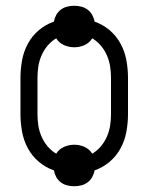

<svg xmlns="http://www.w3.org/2000/svg" viewBox="-20 -593 515 666"><path d="M238 53Q225 53 213 50Q201 47 191 39.5Q181 32 175 21Q169 10 167 -2Q138 -12 114.5 -32Q91 -52 76.5 -79Q62 -106 56.5 -136.5Q51 -167 51 -197V-323Q51 -353 56.5 -383.5Q62 -414 76.5 -441Q91 -468 114.5 -488Q138 -508 167 -518Q169 -530 175 -541Q181 -552 191 -559.5Q201 -567 213 -570Q225 -573 238 -573Q250 -573 262 -570Q274 -567 284 -559.5Q294 -552 300 -541Q306 -530 308 -518Q337 -508 360.5 -488Q384 -468 398.5 -441Q413 -414 418.5 -383.5Q424 -353 424 -323V-197Q424 -167 418.5 -136.5Q413 -106 398.5 -79Q384 -52 360.5 -32Q337 -12 308 -2Q306 10 300 21Q294 32 284 39.5Q274 47 262 50Q250 53 238 53ZM300 -60Q317 -70 330 -85.5Q343 -101 351 -119.5Q359 -138 362 -157.5Q365 -177 365 -197V-323Q365 -343 362 -362.5Q359 -382 351 -400.5Q343 -419 330 -434.5Q317 -450 300 -460Q290 -444 273 -436.5Q256 -429 238 -429Q219 -429 202 -436.5Q185 -444 175 -460Q158 -450 145 -434.5Q132 -419 124 -400.5Q116 -382 113 -362.5Q110 -343 110 -323V-197Q110 -177 113 -157.5Q116 -138 124 -119.5Q132 -101 145 -85.5Q158 -70 175 -60Q185 -76 202 -83.5Q219 -91 238 -91Q256 -91 273 -83.5Q290 -76 300 -60Z"/></svg>

Font: Iosevka QP Light
Style: Regular
Weight: 300
Designer: Belleve Invis
Foundry: Belleve Invis
Version: Version 20.0.0; ttfautohint (v1.8.4)